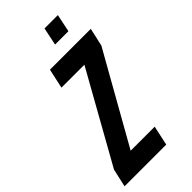

<svg xmlns="http://www.w3.org/2000/svg" viewBox="-293 -916 977 977"><g transform="rotate(-45 195.5 -428.0)"><path d="M-27 0 -5 -98 266 -582H101L124 -688H418L396 -590L123 -106H296L273 0ZM233 -760 253 -856H349L329 -760Z"/></g></svg>

Font: Saira ExtraCondensed
Style: Bold Italic
Weight: 700
Width: 2
Italic angle: -12°
Designer: Hector Gatti with collaboration of the Omnibus-Type team
Foundry: Omnibus-Type
Version: Version 1.101